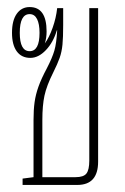

<svg xmlns="http://www.w3.org/2000/svg" viewBox="-20 -524 354 544"><path d="M44 0V-18L75 -22V-184Q75 -213 78 -234.5Q81 -256 89 -278.5Q97 -301 113 -331Q128 -360 134 -380.5Q140 -401 142 -438H141Q131 -404 110 -382Q89 -360 66 -360Q41 -360 27.5 -378.5Q14 -397 14 -431Q14 -466 27.5 -485Q41 -504 64 -504Q112 -504 112 -435Q112 -416 107 -401Q119 -417 129 -445Q139 -473 142 -501H159V-453Q159 -418 157 -397.5Q155 -377 149 -360Q143 -343 131 -319Q112 -281 106 -253Q100 -225 100 -184V-22H194Q217 -22 225 -32.5Q233 -43 233 -69V-501H258V-66Q258 0 199 0ZM64 -379Q92 -379 92 -431Q92 -456 85 -470Q78 -484 64 -484Q36 -484 36 -431Q36 -379 64 -379Z"/></svg>

Font: Noto Sans Thai Looped UI Condensed Thin
Style: Regular
Weight: 100
Width: 3
Designer: Cadson Demak Team
Foundry: Cadson Demak Co., Ltd.
Version: Version 1.000; ttfautohint (v1.8.4.7-5d5b)